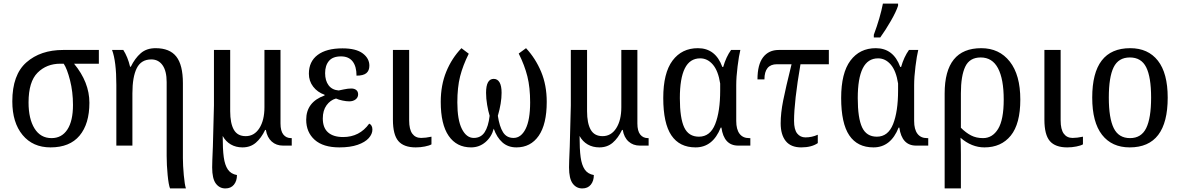

<svg xmlns="http://www.w3.org/2000/svg" viewBox="-20 -816 6613 1076"><path d="M49 -248Q49 -397 128 -466.5Q207 -536 334 -536H534V-459H395Q481 -355 481 -240Q481 -122 426 -56Q371 10 263 10Q164 10 106.5 -59.5Q49 -129 49 -248ZM389 -228Q389 -301 372.5 -366Q356 -431 337 -459H318Q241 -459 190.5 -408.5Q140 -358 140 -242Q140 -150 173.5 -96Q207 -42 269 -42Q326 -42 357.5 -90Q389 -138 389 -228Z M914 58V-356Q914 -418 891 -450.5Q868 -483 828 -483Q771 -483 746.5 -434Q722 -385 722 -293V0H632V-340Q632 -472 608 -536H671Q696 -497 709 -442H713Q736 -489 768.5 -517.5Q801 -546 852 -546Q931 -546 968 -499Q1005 -452 1005 -350V70Q1005 111 1010 165.5Q1015 220 1022 240H933Q925 221 919.5 165Q914 109 914 58Z M1169 122Q1169 95 1173 5Q1178 -156 1179 -225V-536H1270V-193Q1270 -125 1290.5 -89Q1311 -53 1357 -53Q1405 -53 1433.5 -97.5Q1462 -142 1462 -215V-536H1552V-124Q1552 -82 1568 -62Q1584 -42 1611 -42H1615V0H1566Q1528 0 1502.5 -23Q1477 -46 1470 -88H1466Q1444 -42 1413.5 -16Q1383 10 1339 10Q1302 10 1273.5 -6.5Q1245 -23 1228 -54Q1228 21 1234 65Q1240 109 1257 134Q1274 159 1308 165Q1308 198 1291 219Q1274 240 1243 240Q1210 240 1189.5 212.5Q1169 185 1169 122Z M1696 -145Q1696 -244 1799 -281V-285Q1759 -299 1735 -330.5Q1711 -362 1711 -403Q1711 -471 1760 -508Q1809 -545 1899 -545Q1975 -545 2012.5 -517Q2050 -489 2050 -448Q2050 -420 2033 -406Q2016 -392 1978 -392Q1978 -444 1956 -472Q1934 -500 1891 -500Q1845 -500 1823.5 -474.5Q1802 -449 1802 -406Q1802 -364 1821.5 -338Q1841 -312 1878 -309Q1884 -310 1907 -315Q1930 -320 1949 -320Q1966 -320 1976.5 -311.5Q1987 -303 1987 -287Q1987 -270 1973 -259Q1959 -248 1937 -248Q1921 -248 1899.5 -252.5Q1878 -257 1863 -264Q1831 -255 1810 -226Q1789 -197 1789 -152Q1789 -100 1818.5 -74Q1848 -48 1903 -48Q1995 -48 2049 -123Q2057 -120 2062 -111.5Q2067 -103 2067 -90Q2067 -65 2046.5 -42Q2026 -19 1984.5 -4.5Q1943 10 1882 10Q1791 10 1743.5 -32.5Q1696 -75 1696 -145Z M2182 -145V-536H2273V-141Q2273 -91 2290.5 -67Q2308 -43 2340 -43Q2365 -43 2398 -50V-7Q2386 0 2361 5Q2336 10 2310 10Q2243 10 2212.5 -25.5Q2182 -61 2182 -145Z M2450 -245Q2450 -339 2481 -414.5Q2512 -490 2566 -546L2607 -515Q2574 -449 2558.5 -388Q2543 -327 2543 -242Q2543 -144 2568.5 -93.5Q2594 -43 2635 -43Q2675 -43 2696 -75Q2717 -107 2724 -167Q2716 -193 2710 -228.5Q2704 -264 2704 -296Q2704 -374 2747 -374Q2768 -374 2779.5 -354.5Q2791 -335 2791 -296Q2791 -239 2770 -167Q2779 -107 2799 -75Q2819 -43 2858 -43Q2900 -43 2925.5 -93.5Q2951 -144 2951 -242Q2951 -326 2935.5 -388Q2920 -450 2887 -516L2928 -546Q2981 -489 3012.5 -414Q3044 -339 3044 -245Q3044 -120 2999 -55Q2954 10 2874 10Q2827 10 2795.5 -18Q2764 -46 2747 -95Q2735 -49 2700.5 -19.5Q2666 10 2620 10Q2539 10 2494.5 -54.5Q2450 -119 2450 -245Z M3169 122Q3169 95 3173 5Q3178 -156 3179 -225V-536H3270V-193Q3270 -125 3290.5 -89Q3311 -53 3357 -53Q3405 -53 3433.5 -97.5Q3462 -142 3462 -215V-536H3552V-124Q3552 -82 3568 -62Q3584 -42 3611 -42H3615V0H3566Q3528 0 3502.5 -23Q3477 -46 3470 -88H3466Q3444 -42 3413.5 -16Q3383 10 3339 10Q3302 10 3273.5 -6.5Q3245 -23 3228 -54Q3228 21 3234 65Q3240 109 3257 134Q3274 159 3308 165Q3308 198 3291 219Q3274 240 3243 240Q3210 240 3189.5 212.5Q3169 185 3169 122Z M3697 -267Q3697 -407 3749 -476.5Q3801 -546 3891 -546Q3990 -546 4028 -441H4033Q4049 -497 4077 -536H4129Q4121 -504 4113.5 -444Q4106 -384 4106 -339V-138Q4106 -91 4124.5 -66.5Q4143 -42 4178 -42H4185V0H4117Q4037 0 4023 -101H4019Q3975 10 3878 10Q3788 10 3742.5 -57.5Q3697 -125 3697 -267ZM4016 -309V-348Q4005 -419 3975 -454Q3945 -489 3904 -489Q3846 -489 3818 -433Q3790 -377 3790 -266Q3790 -154 3814.5 -102Q3839 -50 3897 -50Q3960 -50 3988 -120.5Q4016 -191 4016 -309Z M4355 -125Q4355 -182 4369 -252.5Q4383 -323 4416 -456H4334Q4264 -456 4264 -371H4225Q4225 -454 4256.5 -495Q4288 -536 4344 -536H4625V-456H4466Q4430 -246 4430 -139Q4430 -90 4447.5 -68Q4465 -46 4494 -46Q4530 -46 4563 -61V-14Q4528 10 4470 10Q4412 10 4383.5 -25.5Q4355 -61 4355 -125Z M4694 -267Q4694 -407 4746 -476.5Q4798 -546 4888 -546Q4987 -546 5025 -441H5030Q5046 -497 5074 -536H5126Q5118 -504 5110.5 -444Q5103 -384 5103 -339V-138Q5103 -91 5121.5 -66.5Q5140 -42 5175 -42H5182V0H5114Q5034 0 5020 -101H5016Q4972 10 4875 10Q4785 10 4739.5 -57.5Q4694 -125 4694 -267ZM5013 -309V-348Q5002 -419 4972 -454Q4942 -489 4901 -489Q4843 -489 4815 -433Q4787 -377 4787 -266Q4787 -154 4811.5 -102Q4836 -50 4894 -50Q4957 -50 4985 -120.5Q5013 -191 5013 -309ZM4877 -621Q4913 -718 4928 -796H5013V-784Q5002 -750 4972 -698Q4942 -646 4913 -606H4877Z M5274 -292Q5274 -546 5479 -546Q5580 -546 5639 -471Q5698 -396 5698 -258Q5698 -122 5644.5 -56Q5591 10 5497 10Q5425 10 5363 -44Q5365 -8 5365 49V240H5274ZM5605 -258Q5605 -373 5573 -433.5Q5541 -494 5476 -494Q5414 -494 5389.5 -442.5Q5365 -391 5365 -293V-100Q5393 -72 5422 -57Q5451 -42 5489 -42Q5542 -42 5573.5 -93.5Q5605 -145 5605 -258Z M5833 -145V-536H5924V-141Q5924 -91 5941.5 -67Q5959 -43 5991 -43Q6016 -43 6049 -50V-7Q6037 0 6012 5Q5987 10 5961 10Q5894 10 5863.5 -25.5Q5833 -61 5833 -145Z M6101 -269Q6101 -546 6314 -546Q6414 -546 6469 -476Q6524 -406 6524 -269Q6524 10 6311 10Q6211 10 6156 -60.5Q6101 -131 6101 -269ZM6431 -269Q6431 -384 6403.5 -439Q6376 -494 6312 -494Q6248 -494 6221 -439Q6194 -384 6194 -269Q6194 -154 6221.5 -98Q6249 -42 6313 -42Q6376 -42 6403.5 -98Q6431 -154 6431 -269Z"/></svg>

Font: Noto Serif Narrow
Style: Regular
Weight: 400
Width: 4
Designer: Monotype Design Team
Foundry: Monotype Imaging Inc.
Version: Version 1.001